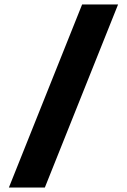

<svg xmlns="http://www.w3.org/2000/svg" viewBox="-20 -805 572 865"><path d="M350 -785H512L182 40H20Z"/></svg>

Font: Eudoxus Sans ExtraBold
Style: Regular
Weight: 800
Designer: Stijn de Vries
Foundry: tokotype
Version: Version 2.005